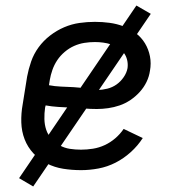

<svg xmlns="http://www.w3.org/2000/svg" viewBox="-20 -607 640 694"><path d="M273 8Q240 8 208.5 3Q177 -2 149.5 -16Q122 -30 101 -52.5Q80 -75 69 -103.5Q58 -132 57 -164.5Q56 -197 62 -230L78 -330Q83 -357 92.5 -384.5Q102 -412 119.5 -436Q137 -460 161 -478.5Q185 -497 212 -508.5Q239 -520 267 -524Q295 -528 323 -528Q350 -528 376 -524.5Q402 -521 426 -512Q450 -503 470.5 -487.5Q491 -472 504 -450.5Q517 -429 522 -403.5Q527 -378 522 -351Q519 -330 509.5 -310.5Q500 -291 485 -274.5Q470 -258 451.5 -245.5Q433 -233 412.5 -226Q392 -219 371 -216Q350 -213 330 -213Q306 -213 283 -215Q260 -217 237 -218Q214 -219 190.5 -220.5Q167 -222 145 -226L143 -218Q140 -197 140.5 -176.5Q141 -156 147 -138Q153 -120 166 -105.5Q179 -91 196 -81.5Q213 -72 232.5 -69Q252 -66 273 -66Q294 -66 316 -69.5Q338 -73 358.5 -82.5Q379 -92 396.5 -107Q414 -122 427 -141L496 -108Q478 -80 452.5 -57Q427 -34 397.5 -19Q368 -4 336 2Q304 8 273 8ZM333 -282Q350 -282 368 -286.5Q386 -291 401 -301.5Q416 -312 427 -328Q438 -344 441 -361Q443 -376 439.5 -390.5Q436 -405 427.5 -416Q419 -427 407 -434.5Q395 -442 381.5 -446.5Q368 -451 353 -453Q338 -455 323 -455Q304 -455 285 -452Q266 -449 248 -441Q230 -433 214 -419.5Q198 -406 187 -389.5Q176 -373 169.5 -354.5Q163 -336 160 -318L157 -299Q178 -295 200.5 -294Q223 -293 245.5 -292Q268 -291 289.5 -286.5Q311 -282 333 -282ZM100 67 49 37 473 -587 525 -557Z"/></svg>

Font: Iosevka SS04 Extended
Style: Italic
Weight: 400
Width: 7
Italic angle: -9°
Monospace: yes
Designer: Belleve Invis
Foundry: Belleve Invis
Version: Version 19.0.0; ttfautohint (v1.8.4)